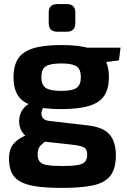

<svg xmlns="http://www.w3.org/2000/svg" viewBox="-20 -727 621 938"><path d="M280 -507Q366 -507 416.5 -491Q467 -475 489.5 -441Q512 -407 512 -350Q512 -295 490 -260.5Q468 -226 416.5 -210Q365 -194 279 -194Q193 -194 141.5 -210Q90 -226 68 -260Q46 -294 46 -350Q46 -406 68.5 -440.5Q91 -475 142.5 -491Q194 -507 280 -507ZM279 -417Q224 -417 203 -402.5Q182 -388 182 -350Q182 -313 203 -298Q224 -283 279 -283Q334 -283 354.5 -298Q375 -313 375 -350Q375 -388 354.5 -402.5Q334 -417 279 -417ZM569 -494 561 -432 429 -415 393 -494ZM131 -224 204 -212Q190 -203 184.5 -186Q179 -169 187 -154Q195 -139 222 -136L404 -115Q482 -107 514 -71.5Q546 -36 546 32Q546 96 520 130.5Q494 165 437 178Q380 191 285 191Q207 191 156.5 183.5Q106 176 77 159Q48 142 36 114.5Q24 87 24 46Q24 15 35 -7.5Q46 -30 73 -48Q100 -66 147 -81L220 -107L273 -87L233 -60Q208 -42 192.5 -29.5Q177 -17 170.5 -5Q164 7 164 27Q164 50 174 62.5Q184 75 210.5 79.5Q237 84 283 84Q332 84 358.5 79.5Q385 75 395.5 63Q406 51 406 29Q406 10 399 1Q392 -8 374 -13Q356 -18 325 -21L170 -38Q132 -42 109.5 -59.5Q87 -77 79 -101Q71 -125 74.5 -150Q78 -175 93 -195Q108 -215 131 -224ZM306 -707Q348 -707 348 -666V-614Q348 -572 306 -572H261Q218 -572 218 -614V-666Q218 -707 261 -707Z"/></svg>

Font: Exo 2
Style: Bold
Weight: 700
Designer: Natanael Gama
Foundry: Natanael Gama
Version: Version 2.010